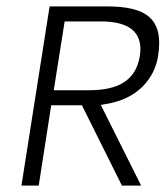

<svg xmlns="http://www.w3.org/2000/svg" viewBox="-20 -590 518 600"><path d="M47 -10H101L140 -261H236L361 -10H421L295 -262L311 -265C409 -280 463 -344 474 -415C493 -534 434 -570 313 -570H135ZM148 -308 182 -523H296C381 -523 429 -491 417 -415C404 -334 343 -308 258 -308Z"/></svg>

Font: Charger Sport
Style: ExLitObl
Weight: 200
Designer: Jasper
Foundry: Cannot Into Space Fonts
Version: Version 1.1